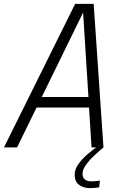

<svg xmlns="http://www.w3.org/2000/svg" viewBox="-32 -760 654 990"><path d="M-11.5 0 355.5 -740H451L501.5 0H440L427 -205.5H156.5L56 0ZM183.5 -260H424L396.5 -695.5ZM483 171 479.5 206Q457.5 210 433 210Q397.5 210 375.2 192.8Q353 175.5 353 141Q353 114 371 88Q389 62 414.8 39.2Q440.5 16.5 464 0H501.5Q481 17 455.5 40.5Q430 64 411.8 89.2Q393.5 114.5 393.5 136Q393.5 175 441 175Q451 175 462.8 173.8Q474.5 172.5 483 171Z"/></svg>

Font: Epilogue Light
Style: Italic
Weight: 300
Italic angle: -12°
Designer: Tyler Finck
Foundry: Etcetera Type Co
Version: Version 2.111; ttfautohint (v1.8.3)